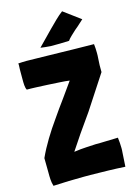

<svg xmlns="http://www.w3.org/2000/svg" viewBox="-135 -984 744 1056"><g transform="rotate(-15 237.0 -456.0)"><path d="M443 2 448 -79C449 -87 449 -95 449 -103C449 -123 447 -143 445 -160V-163C416 -162 392 -161 373 -161C353 -160 334 -160 317 -160C299 -159 281 -158 262 -157C243 -156 220 -154 193 -150C228 -204 272 -268 325 -342L451 -535C450 -560 451 -587 453 -614C454 -624 454 -633 454 -643C454 -660 453 -677 451 -694C374 -695 299 -696 226 -698C141 -699 98 -701 68 -701C50 -701 36 -700 21 -699C22 -696 22 -692 22 -687C22 -675 20 -659 21 -650V-611C21 -598 21 -586 22 -575C23 -564 25 -555 29 -548C41 -548 58 -548 79 -547C100 -546 122 -545 145 -544C168 -543 191 -541 214 -540C236 -539 255 -537 270 -535C251 -508 230 -479 208 -448C185 -417 163 -386 141 -354C118 -322 97 -290 77 -257C57 -224 40 -192 25 -159L26 -77C26 -63 26 -50 27 -37C28 -24 30 -11 34 1C93 -2 152 -4 209 -4H245C314 -3 380 -2 443 2ZM219 -745C235 -744 307 -746 323 -747C330 -759 356 -782 371 -796C384 -806 391 -813 424 -843L328 -914C301 -894 274 -866 244 -836C231 -822 178 -768 161 -751C169 -749 206 -746 219 -745Z"/></g></svg>

Font: Londrina Solid CC
Style: CC
Weight: 400
Designer: Marcelo Magalhaes
Foundry: Tipos Pereira
Version: Version 1.003;FEAKit 1.0